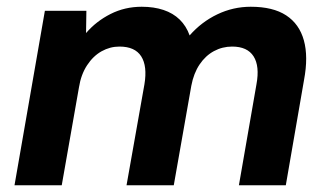

<svg xmlns="http://www.w3.org/2000/svg" viewBox="-20 -549 979 569"><path d="M23 0 113 -517H236L235 -451Q265 -486 307.5 -507.5Q350 -529 400 -529Q436 -529 464.5 -519.5Q493 -510 512.5 -491Q532 -472 542 -444Q577 -484 624 -506.5Q671 -529 723 -529Q789 -529 828 -503.5Q867 -478 880.5 -429.5Q894 -381 881 -312L827 0H688L740 -299Q750 -353 731.5 -382Q713 -411 668 -411Q639 -411 614 -397.5Q589 -384 571.5 -358Q554 -332 547 -295L495 0H355L408 -299Q417 -353 398.5 -382Q380 -411 334 -411Q306 -411 281 -397Q256 -383 238 -355.5Q220 -328 214 -290L163 0Z"/></svg>

Font: DM Sans 11pt ExtraBold
Style: Italic
Weight: 800
Italic angle: -10°
Version: Version 4.004;gftools[0.9.30]